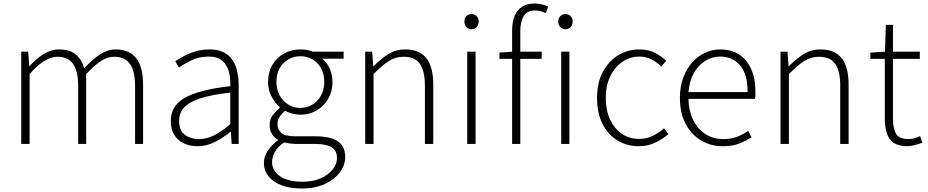

<svg xmlns="http://www.w3.org/2000/svg" viewBox="-20 -827 5331 1103"><path d="M102 0V-530H142L148 -447H150Q186 -488 229.5 -515.5Q273 -543 318 -543Q382 -543 416 -513.5Q450 -484 464 -435Q510 -485 554 -514Q598 -543 644 -543Q723 -543 762.5 -492.5Q802 -442 802 -340V0H756V-334Q756 -418 726.5 -459.5Q697 -501 635 -501Q598 -501 559.5 -476Q521 -451 475 -401V0H429V-334Q429 -418 400 -459.5Q371 -501 310 -501Q273 -501 233 -476Q193 -451 150 -401V0Z M1115 13Q1073 13 1038 -2.5Q1003 -18 982 -50.5Q961 -83 961 -132Q961 -220 1043.5 -266Q1126 -312 1303 -332Q1305 -374 1295.5 -412.5Q1286 -451 1259 -476.5Q1232 -502 1179 -502Q1124 -502 1080 -480.5Q1036 -459 1008 -439L987 -475Q1006 -488 1035 -504Q1064 -520 1102 -531.5Q1140 -543 1183 -543Q1246 -543 1283 -515.5Q1320 -488 1335.5 -442Q1351 -396 1351 -340V0H1311L1306 -69H1303Q1263 -36 1215 -11.5Q1167 13 1115 13ZM1122 -28Q1168 -28 1211 -50Q1254 -72 1303 -114V-295Q1194 -283 1129.5 -261.5Q1065 -240 1037 -208.5Q1009 -177 1009 -134Q1009 -76 1042.5 -52Q1076 -28 1122 -28Z M1714 256Q1647 256 1598 237.5Q1549 219 1522.5 186Q1496 153 1496 109Q1496 74 1517.5 40Q1539 6 1576 -20V-24Q1556 -36 1542.5 -57Q1529 -78 1529 -109Q1529 -144 1549.5 -169Q1570 -194 1587 -207V-211Q1562 -233 1541 -270.5Q1520 -308 1520 -356Q1520 -411 1544.5 -453.5Q1569 -496 1611.5 -519.5Q1654 -543 1705 -543Q1728 -543 1746 -539.5Q1764 -536 1776 -530H1954V-490H1832Q1858 -468 1874 -433Q1890 -398 1890 -355Q1890 -302 1865.5 -259.5Q1841 -217 1799 -192.5Q1757 -168 1705 -168Q1684 -168 1660 -174Q1636 -180 1618 -191Q1601 -177 1587.5 -158.5Q1574 -140 1574 -114Q1574 -85 1595 -64.5Q1616 -44 1676 -44H1790Q1879 -44 1921 -15Q1963 14 1963 76Q1963 122 1932.5 163Q1902 204 1846 230Q1790 256 1714 256ZM1705 -207Q1743 -207 1774 -225.5Q1805 -244 1824 -278Q1843 -312 1843 -356Q1843 -401 1824.5 -434.5Q1806 -468 1775 -486Q1744 -504 1705 -504Q1668 -504 1636.5 -486Q1605 -468 1586.5 -435Q1568 -402 1568 -356Q1568 -312 1587 -278Q1606 -244 1637.5 -225.5Q1669 -207 1705 -207ZM1718 217Q1779 217 1823 197Q1867 177 1891.5 146Q1916 115 1916 82Q1916 37 1884.5 18.5Q1853 0 1792 0H1678Q1670 0 1652 -2Q1634 -4 1612 -9Q1575 16 1559 46Q1543 76 1543 104Q1543 154 1589 185.5Q1635 217 1718 217Z M2078 0V-530H2118L2124 -447H2126Q2167 -488 2210 -515.5Q2253 -543 2308 -543Q2390 -543 2429.5 -492.5Q2469 -442 2469 -340V0H2421V-334Q2421 -418 2392.5 -459.5Q2364 -501 2299 -501Q2252 -501 2213 -476Q2174 -451 2126 -401V0Z M2664 0V-530H2712V0ZM2689 -659Q2671 -659 2659.5 -671Q2648 -683 2648 -704Q2648 -723 2659.5 -734.5Q2671 -746 2689 -746Q2706 -746 2718 -734.5Q2730 -723 2730 -704Q2730 -683 2718 -671Q2706 -659 2689 -659Z M2922 0V-650Q2922 -703 2937 -737.5Q2952 -772 2981.5 -789.5Q3011 -807 3052 -807Q3070 -807 3090 -802.5Q3110 -798 3129 -790L3116 -751Q3085 -767 3053 -767Q3009 -767 2989 -735Q2969 -703 2969 -646V0ZM2849 -489V-525L2923 -530H3092V-489ZM3204 0V-530H3251V0ZM3228 -659Q3211 -659 3199 -671Q3187 -683 3187 -704Q3187 -723 3199 -734.5Q3211 -746 3228 -746Q3246 -746 3258 -734.5Q3270 -723 3270 -704Q3270 -683 3258 -671Q3246 -659 3228 -659Z M3650 13Q3582 13 3528 -19.5Q3474 -52 3442 -114Q3410 -176 3410 -264Q3410 -353 3444 -415.5Q3478 -478 3533 -510.5Q3588 -543 3652 -543Q3706 -543 3743.5 -523Q3781 -503 3807 -478L3780 -445Q3754 -469 3723 -485.5Q3692 -502 3653 -502Q3599 -502 3555 -471.5Q3511 -441 3485.5 -388Q3460 -335 3460 -264Q3460 -194 3484.5 -141Q3509 -88 3552 -58.5Q3595 -29 3653 -29Q3695 -29 3731 -47Q3767 -65 3795 -90L3820 -57Q3786 -27 3743.5 -7Q3701 13 3650 13Z M4131 13Q4064 13 4008 -20Q3952 -53 3919 -115Q3886 -177 3886 -264Q3886 -329 3905 -380.5Q3924 -432 3957 -468.5Q3990 -505 4031 -524Q4072 -543 4117 -543Q4180 -543 4225 -514.5Q4270 -486 4295 -431Q4320 -376 4320 -298Q4320 -289 4319.5 -279.5Q4319 -270 4317 -259H3935Q3936 -192 3961 -140Q3986 -88 4030.5 -58Q4075 -28 4135 -28Q4179 -28 4213.5 -41Q4248 -54 4278 -75L4298 -38Q4266 -19 4228 -3Q4190 13 4131 13ZM3935 -298H4275Q4275 -400 4232 -451Q4189 -502 4117 -502Q4072 -502 4032.5 -478Q3993 -454 3967 -408.5Q3941 -363 3935 -298Z M4464 0V-530H4504L4510 -447H4512Q4553 -488 4596 -515.5Q4639 -543 4694 -543Q4776 -543 4815.5 -492.5Q4855 -442 4855 -340V0H4807V-334Q4807 -418 4778.5 -459.5Q4750 -501 4685 -501Q4638 -501 4599 -476Q4560 -451 4512 -401V0Z M5193 13Q5143 13 5114.5 -6.5Q5086 -26 5074.5 -62Q5063 -98 5063 -146V-489H4980V-525L5064 -530L5069 -684H5110V-530H5264V-489H5110V-141Q5110 -91 5127 -59.5Q5144 -28 5200 -28Q5215 -28 5233.5 -33Q5252 -38 5266 -45L5279 -7Q5256 1 5233 7Q5210 13 5193 13Z"/></svg>

Font: Noto Sans JP ExtraLight
Style: Regular
Weight: 250
Designer: Ryoko NISHIZUKA  (kana, bopomofo & ideographs); Paul D. Hunt (Latin, Greek & Cyrillic); Sandoll Communications , Soo-you
Foundry: Adobe
Version: Version 2.004-H2;hotconv 1.0.118;makeotfexe 2.5.65603